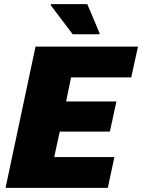

<svg xmlns="http://www.w3.org/2000/svg" viewBox="-20 -915 692 935"><path d="M7 0 153 -688H652L619 -538H326L302 -421H547L515 -274H271L244 -150H537L505 0ZM334 -748 227 -890 228 -895H405L465 -753L464 -748Z"/></svg>

Font: Saira ExtraBold
Style: Italic
Weight: 800
Italic angle: -12°
Designer: Hector Gatti with collaboration of the Omnibus-Type team
Foundry: Omnibus-Type
Version: Version 1.100; ttfautohint (v1.8.3)